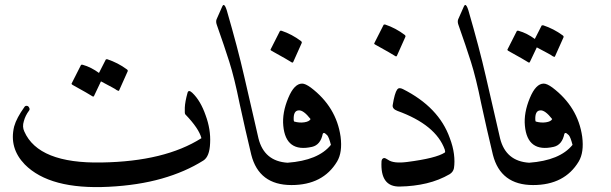

<svg xmlns="http://www.w3.org/2000/svg" viewBox="-20 -746 2464 774"><path d="M755 -372Q772 -356 785.5 -333Q799 -310 809 -281Q830 -224 827 -169Q825 -115 800 -99Q727 -53 632 -26Q537 1 418 7Q181 19 80 -83Q16 -149 37 -236Q42 -254 52.5 -273.5Q63 -293 78 -314Q82 -321 90 -319Q95 -318 98 -311Q101 -305 97 -300Q82 -280 76 -257Q69 -235 78 -216Q135 -86 390 -91Q517 -93 617.5 -117.5Q718 -142 792 -189Q782 -228 727 -285Q724 -288 725 -309Q725 -311 725 -312Q726 -336 736 -372Q740 -386 755 -372ZM406 -505Q407 -508 413 -507Q434 -500 453.5 -490Q473 -480 492 -466Q497 -462 494 -457L460 -381Q458 -378 450 -383Q447 -386 431 -394.5Q415 -403 387 -418L359 -359Q357 -354 349 -360Q345 -363 325.5 -374Q306 -385 272 -404Q267 -407 269 -410L306 -483Q307 -486 313 -485Q331 -480 347.5 -471.5Q364 -463 379 -452Z M876 -720Q879 -726 881 -726Q887 -727 894 -705Q939 -550 964 -440Q988 -336 1002.5 -273Q1017 -210 1022 -188Q1045 -96 1139 -90Q1166 -88 1166 -54Q1167 0 1155 0Q1024 0 993 -122Q981 -173 969 -224.5Q957 -276 946 -328Q925 -432 904.5 -496.5Q884 -561 855 -643Q849 -658 853 -668Z M1198 -409Q1211 -409 1233 -393Q1336 -315 1353 -195Q1361 -132 1339 -95Q1282 0 1155 0Q1142 0 1132 -23Q1127 -34 1125.5 -46Q1124 -58 1124 -68Q1125 -88 1139 -90Q1263 -99 1314 -162Q1306 -193 1299 -201Q1289 -211 1285 -210Q1282 -209 1281 -206Q1272 -162 1238 -154Q1132 -130 1122 -239Q1117 -291 1142 -351Q1166 -409 1198 -409ZM1184 -301Q1162 -300 1164 -262Q1165 -256 1166 -256Q1187 -250 1207 -253Q1227 -256 1232 -266Q1203 -303 1184 -301ZM1108 -620Q1109 -623 1115 -622Q1157 -608 1194 -580Q1198 -576 1196 -572L1162 -496Q1160 -491 1152 -497Q1148 -500 1128.5 -511Q1109 -522 1075 -541Q1069 -544 1071 -547Z M1563 -322Q1567 -347 1571.5 -362.5Q1576 -378 1581 -385Q1588 -395 1604 -387Q1749 -314 1793 -190Q1806 -156 1810 -125Q1814 -94 1810 -68Q1807 -53 1793 -44Q1750 -19 1699.5 -7Q1649 5 1592 6Q1512 8 1518 -96Q1519 -107 1528 -109Q1534 -109 1544 -102Q1566 -86 1621 -93Q1738 -108 1773 -131Q1776 -133 1773 -143Q1737 -243 1582 -299Q1561 -307 1563 -322ZM1526 -645Q1527 -648 1533 -647Q1575 -633 1612 -605Q1616 -601 1614 -597L1580 -521Q1578 -516 1570 -522Q1566 -525 1546.5 -536Q1527 -547 1493 -566Q1487 -569 1489 -572Z M1850 -720Q1853 -726 1855 -726Q1861 -727 1868 -705Q1913 -550 1938 -440Q1962 -336 1976.5 -273Q1991 -210 1996 -188Q2019 -96 2113 -90Q2140 -88 2140 -54Q2141 0 2129 0Q1998 0 1967 -122Q1955 -173 1943 -224.5Q1931 -276 1920 -328Q1899 -432 1878.5 -496.5Q1858 -561 1829 -643Q1823 -658 1827 -668Z M2172 -409Q2185 -409 2207 -393Q2310 -315 2327 -195Q2335 -132 2313 -95Q2256 0 2129 0Q2116 0 2106 -23Q2101 -34 2099.5 -46Q2098 -58 2098 -68Q2099 -88 2113 -90Q2237 -99 2288 -162Q2280 -193 2273 -201Q2263 -211 2259 -210Q2256 -209 2255 -206Q2246 -162 2212 -154Q2106 -130 2096 -239Q2091 -291 2116 -351Q2140 -409 2172 -409ZM2158 -301Q2136 -300 2138 -262Q2139 -256 2140 -256Q2161 -250 2181 -253Q2201 -256 2206 -266Q2177 -303 2158 -301ZM2163 -642Q2164 -645 2170 -644Q2191 -637 2210.5 -627Q2230 -617 2249 -603Q2254 -599 2251 -594L2217 -518Q2215 -515 2207 -520Q2204 -523 2188 -531.5Q2172 -540 2144 -555L2116 -496Q2114 -491 2106 -497Q2102 -500 2082.5 -511Q2063 -522 2029 -541Q2024 -544 2026 -547L2063 -620Q2064 -623 2070 -622Q2088 -617 2104.5 -608.5Q2121 -600 2136 -589Z"/></svg>

Font: Amiri
Style: Italic
Weight: 400
Italic angle: 10°
Designer: Khaled Hosny
Version: Version 0.113